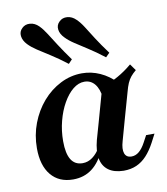

<svg xmlns="http://www.w3.org/2000/svg" viewBox="-79 -741 713 819"><g transform="rotate(-10 278.0 -331.5)"><path d="M172.6 11.3Q111.3 11.3 77 -30.2Q42.7 -71.8 42.7 -146Q42.7 -203.2 62.1 -254Q81.5 -304.8 115.3 -344Q149.2 -383.1 193.5 -405.6Q237.9 -428.2 287.1 -428.2Q327.4 -428.2 364.9 -411.3Q402.4 -394.4 434.7 -361.3L357.3 -309.7Q353.2 -348.4 335.9 -369.8Q318.5 -391.1 291.1 -391.1Q265.3 -391.1 241.5 -371.8Q217.7 -352.4 198.8 -319Q179.8 -285.5 169 -243.5Q158.1 -201.6 158.1 -156.5Q158.1 -103.2 174.6 -76.6Q191.1 -50 224.2 -50Q247.6 -50 267.3 -64.5Q287.1 -79 304 -107.3L312.1 -93.5Q289.5 -41.1 254.8 -14.9Q220.2 11.3 172.6 11.3ZM321 -208.1 362.1 -354.8Q401.6 -368.5 433.5 -386.3Q465.3 -404 496 -429.8L516.1 -401.6Q502.4 -390.3 493.1 -379Q483.9 -367.7 477.4 -352.8Q471 -337.9 465.3 -316.1L434.7 -208.1ZM408.1 -112.9Q398.4 -79.8 405.2 -60.9Q412.1 -41.9 434.7 -41.9Q452.4 -41.9 467.3 -54.4Q482.3 -66.9 495.2 -91.1L511.3 -121H547.6L528.2 -83.9Q511.3 -52.4 491.5 -31Q471.8 -9.7 447.2 1.2Q422.6 12.1 391.1 12.1Q349.2 11.3 325 -6.9Q300.8 -25 294.8 -58.1Q288.7 -91.1 300.8 -137.1L321 -208.1H434.7ZM239.5 -477.4Q200.8 -507.3 169.4 -527Q137.9 -546.8 115.3 -561.7Q92.7 -576.6 78.2 -591.9Q61.3 -609.7 58.9 -629.4Q56.5 -649.2 71 -662.9Q84.7 -676.6 105.6 -675Q126.6 -673.4 143.5 -656.5Q158.1 -641.9 172.6 -619Q187.1 -596 206.9 -565.3Q226.6 -534.7 255.6 -494.4ZM400.8 -477.4Q362.1 -507.3 331 -527Q300 -546.8 277.4 -561.7Q254.8 -576.6 240.3 -591.9Q222.6 -609.7 220.2 -629.4Q217.7 -649.2 232.3 -662.9Q246 -676.6 266.9 -675Q287.9 -673.4 304.8 -656.5Q319.4 -642.7 333.9 -619.8Q348.4 -596.8 368.1 -565.7Q387.9 -534.7 417.7 -494.4Z"/></g></svg>

Font: Playfair 9pt
Style: Bold Italic
Weight: 700
Italic angle: -15.6°
Designer: Claus Eggers Sørensen
Foundry: Claus Eggers Sørensen
Version: Version 2.203